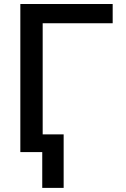

<svg xmlns="http://www.w3.org/2000/svg" viewBox="-20 -747 617 943"><path d="M533.4 -727.3V-632.8H189.6V0H79.9V-727.3ZM292.6 -87V175.8H187.5V-87Z"/></svg>

Font: InterMG Medium
Style: Regular
Weight: 500
Designer: Rasmus Andersson
Foundry: rsms
Version: Version 3.019;December 26, 2023;FontCreator 15.0.0.2955 64-b